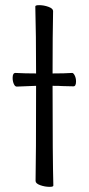

<svg xmlns="http://www.w3.org/2000/svg" viewBox="-20 -720 344 745"><path d="M173 5Q154 5 136 -1.5Q118 -8 118 -18Q120 -107 120 -387L45 -384Q38 -384 33.5 -394.5Q29 -405 29 -418Q29 -437 40 -437Q77 -435 120 -435Q120 -589 117 -695Q117 -700 132 -700Q150 -700 168 -693.5Q186 -687 186 -677Q184 -588 184 -435Q231 -435 260 -437Q265 -437 270 -427Q275 -417 275 -404Q275 -385 265 -385L222 -386Q211 -387 184 -387Q184 -106 187 0Q187 5 173 5Z"/></svg>

Font: LXGW WenKai TC Light
Style: Regular
Weight: 300
Designer: LXGW / Fontworks Inc.
Foundry: LXGW / Fontworks Inc.
Version: Version 1.330